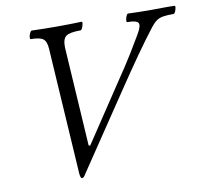

<svg xmlns="http://www.w3.org/2000/svg" viewBox="-77 -753 923 856"><g transform="rotate(-10 384.5 -324.5)"><path d="M227 19Q220 19 218 -3L182 -575Q180 -608 165 -619.5Q150 -631 109 -631Q105 -631 106 -640.5Q107 -650 111.5 -659Q116 -668 120 -668Q149 -667 177 -666.5Q205 -666 233 -666Q261 -666 289 -666.5Q317 -667 345 -668Q350 -668 348.5 -659Q347 -650 343 -640.5Q339 -631 335 -631Q285 -631 268.5 -618.5Q252 -606 253 -568L281 -119L288 -118L463 -381Q504 -441 535 -491.5Q566 -542 582 -570Q603 -606 595.5 -618.5Q588 -631 546 -631Q542 -631 543 -640.5Q544 -650 548 -659Q552 -668 556 -668Q582 -667 608.5 -666.5Q635 -666 661 -666Q687 -666 713.5 -666.5Q740 -667 766 -666Q770 -666 769 -657.5Q768 -649 764 -640Q760 -631 755 -631Q725 -631 707.5 -628Q690 -625 677.5 -616Q665 -607 651 -589Q613 -540 568 -476Q523 -412 470 -333L242 6Q235 19 227 19Z"/></g></svg>

Font: Junicode
Style: Italic
Weight: 400
Italic angle: -11°
Designer: Peter S. Baker
Version: Version 2.100; ttfautohint (v1.8.4)